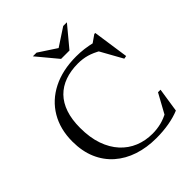

<svg xmlns="http://www.w3.org/2000/svg" viewBox="-242 -1027 1181 1181"><g transform="rotate(-45 348.0 -437.0)"><path d="M430 -26Q469 -26 506 -35.2Q543 -44.5 580.5 -65.5L558.5 -45.5L634 -183H656L632 -25.5Q591.5 -8.5 539.2 0.8Q487 10 428 10Q344.5 10 275 -13Q205.5 -36 154.2 -81Q103 -126 75 -191.2Q47 -256.5 47 -341Q47 -447.5 94 -527.2Q141 -607 228 -651Q315 -695 434 -695Q468.5 -695 501.8 -690.8Q535 -686.5 577.5 -676.5L550.5 -671.5L610.5 -713.5H619L653 -479L633.5 -475.5L547 -631L567 -611Q524 -636 487.8 -646.2Q451.5 -656.5 411 -656.5Q348 -656.5 297.8 -638.5Q247.5 -620.5 212.2 -584.5Q177 -548.5 158.5 -494Q140 -439.5 140 -366.5Q140 -282 162.2 -218.5Q184.5 -155 224 -112Q263.5 -69 316.2 -47.5Q369 -26 430 -26ZM404.5 -800.5H383.5L510 -883.5H542L430.5 -749.5H357.5L246 -883.5H278Z"/></g></svg>

Font: Newsreader 36pt
Style: Regular
Weight: 400
Designer: Hugues Gentile
Foundry: Production Type
Version: Version 1.003